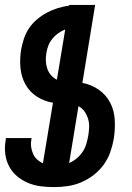

<svg xmlns="http://www.w3.org/2000/svg" viewBox="-20 -755 540 783"><path d="M200 8Q172 8 145 4.5Q118 1 93.5 -9.5Q69 -20 49 -37Q29 -54 17 -77Q5 -100 1.5 -127Q-2 -154 3 -182L4 -192H109Q108 -191 108 -189.5Q108 -188 108 -187Q105 -171 107 -156Q109 -141 115 -127.5Q121 -114 131.5 -104.5Q142 -95 155 -89L196 -336Q160 -342 130.5 -361Q101 -380 84 -410.5Q67 -441 63.5 -477.5Q60 -514 66 -552Q70 -574 77.5 -597Q85 -620 98.5 -640Q112 -660 131 -676Q150 -692 171.5 -703.5Q193 -715 216 -722Q239 -729 262 -732V-735H368L316 -417Q353 -410 383 -389Q413 -368 429.5 -336Q446 -304 448 -265.5Q450 -227 444 -189Q439 -161 429.5 -134Q420 -107 402.5 -83Q385 -59 361.5 -41Q338 -23 311 -11.5Q284 0 255.5 4Q227 8 200 8ZM212 -430 246 -635Q231 -629 217.5 -619.5Q204 -610 193.5 -597Q183 -584 177 -568.5Q171 -553 169 -538Q166 -521 167 -505Q168 -489 173 -474.5Q178 -460 188 -448.5Q198 -437 212 -430ZM262 -90Q278 -97 292.5 -109Q307 -121 317 -136Q327 -151 332 -168Q337 -185 340 -202Q343 -220 343.5 -237.5Q344 -255 339 -271Q334 -287 324.5 -300.5Q315 -314 300 -322Z"/></svg>

Font: Iosevka Extrabold
Style: Italic
Weight: 800
Italic angle: -9°
Monospace: yes
Designer: Belleve Invis
Foundry: Belleve Invis
Version: Version 32.5.0; ttfautohint (v1.8.4)